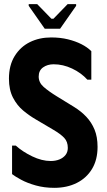

<svg xmlns="http://www.w3.org/2000/svg" viewBox="-20 -891 512 923"><path d="M449 -185Q449 -123 422.5 -79Q396 -35 349 -11.5Q302 12 241 12Q193 12 152 0.5Q111 -11 81.5 -27Q52 -43 38 -54V-191H56Q88 -162 134.5 -139.5Q181 -117 224 -117Q247 -117 265.5 -124.5Q284 -132 295 -146Q306 -160 306 -180Q306 -210 288.5 -228.5Q271 -247 235 -268L152 -317Q121 -335 91.5 -359.5Q62 -384 42.5 -421.5Q23 -459 23 -513Q23 -577 50.5 -621.5Q78 -666 123.5 -688.5Q169 -711 226 -711Q270 -711 306.5 -702Q343 -693 371.5 -678.5Q400 -664 419 -645V-508H400Q370 -541 326.5 -561.5Q283 -582 238 -582Q208 -582 187 -567Q166 -552 166 -523Q166 -494 190 -473Q214 -452 253 -428L336 -377Q370 -356 395 -329.5Q420 -303 434.5 -268Q449 -233 449 -185ZM195 -753 118 -863V-871H159L227 -801H237L305 -871H346V-863L269 -753Z"/></svg>

Font: Phudu SemiBold
Style: Regular
Weight: 600
Version: Version 1.005;gftools[0.9.23]